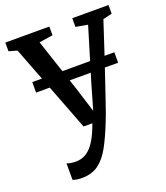

<svg xmlns="http://www.w3.org/2000/svg" viewBox="-146 -655 874 1008"><g transform="rotate(-20 291.0 -151.0)"><path d="M137 251.5Q121.5 251.5 108.2 249.2Q95 247 87.5 243V150.5Q93.5 154.5 107.8 157Q122 159.5 137 159.5Q158 159.5 177.5 152.5Q197 145.5 215.5 128.2Q234 111 251.8 79.8Q269.5 48.5 287 0H238L48.5 -493L2.5 -506V-554.5H248.5V-506L172 -494L269.5 -200.5L313.5 -60L354.5 -201.5L443 -494L376.5 -506V-554.5H579V-506L528.5 -494Q499 -403.5 474 -328.2Q449 -253 429 -193.8Q409 -134.5 394.2 -91.2Q379.5 -48 370 -21.2Q360.5 5.5 356 15Q326 91.5 297.2 144.2Q268.5 197 231 224.2Q193.5 251.5 137 251.5ZM523 -311V-252.5H64.5V-311Z"/></g></svg>

Font: Merriweather 20pt Medium
Style: Regular
Weight: 500
Version: Version 2.100